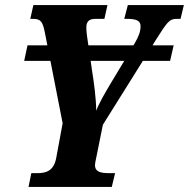

<svg xmlns="http://www.w3.org/2000/svg" viewBox="-20 -734 742 754"><path d="M432 -54H411C377 -54 353 -58 353 -86C353 -92 355 -100 358 -115L384 -244L541 -495H648L662 -556H579L590 -574C636 -646 644 -660 674 -660H689L702 -714H482L468 -660H478C517 -660 532 -652 532 -631C532 -611 525 -591 509 -564L504 -556H327C323 -583 319 -608 319 -625C319 -648 328 -660 355 -660H390L402 -714H111L99 -660H110C141 -660 148 -647 156 -607L166 -556H88L75 -495H178L226 -250L201 -115C192 -63 161 -54 127 -54H103L92 0H419ZM341 -460 336 -495H468L421 -417C392 -369 367 -325 358 -299C357 -353 349 -409 341 -460Z"/></svg>

Font: Noto Serif Condensed Extra
Style: Italic
Weight: 800
Width: 3
Italic angle: -12°
Designer: Monotype Design Team
Foundry: Monotype Imaging Inc.
Version: Version 1.901